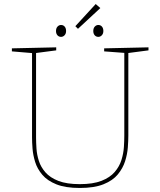

<svg xmlns="http://www.w3.org/2000/svg" viewBox="-20 -927 795 953"><path d="M497 -687 717 -692V-677L610 -663L617 -671V-254Q617 -229 614.5 -195.5Q612 -162 601 -127Q590 -92 565 -61.5Q540 -31 494 -12.5Q448 6 376 6Q305 6 260 -12Q215 -30 190 -59.5Q165 -89 154.5 -123Q144 -157 141.5 -189Q139 -221 139 -245V-671L146 -663L39 -672V-687L259 -692V-677L152 -663L159 -671V-245Q159 -221 161 -190Q163 -159 173 -128Q183 -97 206 -71Q229 -45 270 -29Q311 -13 376 -13Q442 -13 484 -29.5Q526 -46 549.5 -73.5Q573 -101 583 -133.5Q593 -166 595 -197.5Q597 -229 597 -254V-671L604 -664L497 -672ZM468 -744Q457 -744 450 -752Q443 -760 443 -773Q443 -787 450.5 -795Q458 -803 468 -803Q479 -803 486 -795Q493 -787 493 -773Q493 -760 485.5 -752Q478 -744 468 -744ZM283 -744Q272 -744 265 -752Q258 -760 258 -773Q258 -787 265.5 -795Q273 -803 283 -803Q294 -803 301 -795Q308 -787 308 -773Q308 -760 300.5 -752Q293 -744 283 -744ZM367 -784 354 -797 455 -907 478 -887Z"/></svg>

Font: Bitter Thin
Style: Regular
Weight: 100
Designer: Sol Matas, and Bitter project Authors
Foundry: Sol Matas
Version: Version 2.002